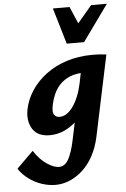

<svg xmlns="http://www.w3.org/2000/svg" viewBox="-128 -756 716 1091"><g transform="rotate(-5 230.0 -211.0)"><path d="M144 289Q106 289 66.5 276Q27 263 -7 238Q-41 213 -64 179L31 85Q65 137 104.5 163Q144 189 172 189Q207 189 227.5 151Q248 113 262 46L302 -144L405 -277Q390 -212 362.5 -159.5Q335 -107 299 -70Q263 -33 221.5 -14Q180 5 137 5Q67 5 38.5 -40.5Q10 -86 22 -151Q33 -207 66 -257.5Q99 -308 150 -346.5Q201 -385 268.5 -407Q336 -429 417 -429Q444 -429 462 -427.5Q480 -426 496 -424L398 41Q385 99 360 145Q335 191 300.5 223Q266 255 226 272Q186 289 144 289ZM201 -94Q222 -94 241.5 -107Q261 -120 278 -144Q295 -168 308.5 -201.5Q322 -235 331 -278L351 -377L409 -327Q395 -330 383 -331Q371 -332 358 -332Q314 -332 281 -318.5Q248 -305 224.5 -281.5Q201 -258 187 -226Q173 -194 166 -157Q160 -123 170.5 -108.5Q181 -94 201 -94ZM277 -505 320 -576 434 -711H524L376 -505ZM277 -505 216 -711H311L368 -578L376 -505Z"/></g></svg>

Font: Ysabeau Infant ExtraBold
Style: Italic
Weight: 800
Italic angle: -12°
Designer: Christian Thalmann (Catharsis Fonts)
Version: Version 2.001;gftools[0.9.30]; featfreeze: ss01,ss02,lnum